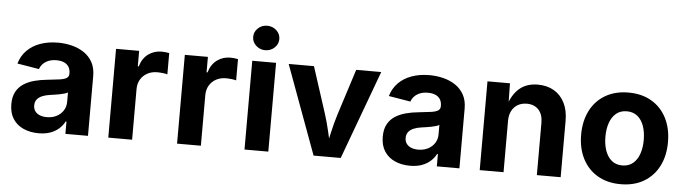

<svg xmlns="http://www.w3.org/2000/svg" viewBox="-48 -967 4196 1176"><g transform="rotate(5 2050.0 -379.0)"><path d="M215 10.6Q162.9 10.6 121.7 -7.8Q80.6 -26.1 57 -62.4Q33.4 -98.7 33.4 -152.6Q33.4 -198.5 50.1 -229.1Q66.8 -259.7 95.8 -278.4Q124.9 -297.1 161.8 -306.8Q198.7 -316.6 239.2 -320.4Q286.5 -325.2 315.5 -329.4Q344.6 -333.6 358.1 -342.5Q371.7 -351.5 371.7 -369.2V-371.6Q371.7 -394.9 361.8 -411.1Q351.8 -427.3 332.8 -435.9Q313.7 -444.5 285.9 -444.5Q257.9 -444.5 237 -436Q216 -427.4 202.6 -413.2Q189.2 -399 183.3 -381.3L49 -403.6Q62.9 -451.3 95.6 -484.5Q128.4 -517.7 177 -535.2Q225.7 -552.7 286.4 -552.7Q330.3 -552.7 371.8 -542.3Q413.3 -531.9 446.3 -509.7Q479.3 -487.6 498.7 -452.4Q518.1 -417.2 518.1 -367.5V0H379.2V-75.8H374.4Q361.2 -50.4 339.2 -31Q317.3 -11.5 286.4 -0.4Q255.5 10.6 215 10.6ZM256.2 -92.1Q290.8 -92.1 317 -105.9Q343.1 -119.6 357.9 -143Q372.8 -166.4 372.8 -195.2V-254.2Q366.1 -249.7 353 -245.8Q340 -241.8 323.9 -238.7Q307.8 -235.6 292.1 -233.3Q276.5 -231 264.3 -229.3Q237.3 -225.7 216.8 -216.9Q196.4 -208.2 185 -193.6Q173.7 -179 173.7 -156.9Q173.7 -135.7 184.4 -121.3Q195.1 -106.9 213.6 -99.5Q232.2 -92.1 256.2 -92.1Z M642.9 0V-545.9H784.9V-450.8H790.7Q805.6 -501.3 841 -527.2Q876.4 -553.2 922.3 -553.2Q933.7 -553.2 946.7 -551.9Q959.7 -550.6 969.6 -548.3V-417.5Q959.9 -420.8 941.3 -422.9Q922.6 -425 906.4 -425Q872.8 -425 846.2 -410.5Q819.5 -396 804.4 -370.3Q789.4 -344.6 789.4 -310.7V0Z M1065.8 0V-545.9H1207.7V-450.8H1213.6Q1228.4 -501.3 1263.8 -527.2Q1299.2 -553.2 1345.2 -553.2Q1356.5 -553.2 1369.5 -551.9Q1382.6 -550.6 1392.5 -548.3V-417.5Q1382.8 -420.8 1364.1 -422.9Q1345.5 -425 1329.2 -425Q1295.7 -425 1269 -410.5Q1242.4 -396 1227.3 -370.3Q1212.2 -344.6 1212.2 -310.7V0Z M1480.4 0V-545.9H1626.8V0ZM1553.5 -617.1Q1520.4 -617.1 1496.8 -639.2Q1473.2 -661.3 1473.2 -692.2Q1473.2 -723.8 1496.8 -745.7Q1520.4 -767.5 1553.5 -767.5Q1586.8 -767.5 1610.4 -745.7Q1634 -723.9 1634 -692.3Q1634 -661.3 1610.4 -639.2Q1586.8 -617.1 1553.5 -617.1Z M1905.1 0 1704.3 -545.9H1859.8L1951.5 -262.5Q1968.4 -209.6 1980.8 -155.3Q1993.3 -101 2006.4 -43.1H1974.9Q1987.8 -101 2000.1 -155.2Q2012.3 -209.3 2028.8 -262.5L2119.5 -545.9H2273.4L2072 0Z M2498.6 10.6Q2446.6 10.6 2405.4 -7.8Q2364.3 -26.1 2340.7 -62.4Q2317.1 -98.7 2317.1 -152.6Q2317.1 -198.5 2333.8 -229.1Q2350.5 -259.7 2379.5 -278.4Q2408.6 -297.1 2445.5 -306.8Q2482.4 -316.6 2522.9 -320.4Q2570.1 -325.2 2599.2 -329.4Q2628.2 -333.6 2641.8 -342.5Q2655.4 -351.5 2655.4 -369.2V-371.6Q2655.4 -394.9 2645.5 -411.1Q2635.5 -427.3 2616.5 -435.9Q2597.4 -444.5 2569.6 -444.5Q2541.6 -444.5 2520.6 -436Q2499.7 -427.4 2486.3 -413.2Q2472.9 -399 2467 -381.3L2332.7 -403.6Q2346.6 -451.3 2379.3 -484.5Q2412.1 -517.7 2460.7 -535.2Q2509.4 -552.7 2570.1 -552.7Q2614 -552.7 2655.5 -542.3Q2697 -531.9 2730 -509.7Q2763 -487.6 2782.4 -452.4Q2801.8 -417.2 2801.8 -367.5V0H2662.9V-75.8H2658.1Q2644.9 -50.4 2622.9 -31Q2601 -11.5 2570.1 -0.4Q2539.2 10.6 2498.6 10.6ZM2539.9 -92.1Q2574.5 -92.1 2600.6 -105.9Q2626.8 -119.6 2641.6 -143Q2656.4 -166.4 2656.4 -195.2V-254.2Q2649.8 -249.7 2636.7 -245.8Q2623.6 -241.8 2607.6 -238.7Q2591.5 -235.6 2575.8 -233.3Q2560.2 -231 2548 -229.3Q2521 -225.7 2500.5 -216.9Q2480.1 -208.2 2468.7 -193.6Q2457.4 -179 2457.4 -156.9Q2457.4 -135.7 2468.1 -121.3Q2478.8 -106.9 2497.3 -99.5Q2515.9 -92.1 2539.9 -92.1Z M3073.1 -316.1V0H2926.6V-545.9H3064.9L3067.2 -409.6H3058.5Q3079.9 -477.9 3123.7 -515.3Q3167.5 -552.7 3236.6 -552.7Q3293.4 -552.7 3335.5 -528.1Q3377.7 -503.4 3401 -457.3Q3424.3 -411.3 3424.3 -347.2V0H3277.9V-321.7Q3277.9 -372.5 3251.7 -401.5Q3225.4 -430.4 3179.1 -430.4Q3148.2 -430.4 3124.2 -416.9Q3100.2 -403.3 3086.7 -377.9Q3073.1 -352.4 3073.1 -316.1Z M3793.5 10.7Q3711.4 10.7 3651.4 -24.6Q3591.4 -59.9 3559 -123.3Q3526.5 -186.6 3526.5 -270.6Q3526.5 -355.2 3559 -418.7Q3591.4 -482.2 3651.4 -517.4Q3711.4 -552.7 3793.5 -552.7Q3875.9 -552.7 3935.7 -517.4Q3995.6 -482.2 4028 -418.7Q4060.4 -355.2 4060.4 -270.6Q4060.4 -186.6 4028 -123.3Q3995.6 -59.9 3935.7 -24.6Q3875.9 10.7 3793.5 10.7ZM3793.5 -104.6Q3832.6 -104.6 3858.9 -126.3Q3885.2 -148.1 3898.3 -185.8Q3911.4 -223.5 3911.4 -271.1Q3911.4 -319.2 3898.3 -356.8Q3885.2 -394.3 3858.9 -415.9Q3832.6 -437.5 3793.5 -437.5Q3754.4 -437.5 3728.2 -415.9Q3702 -394.3 3688.9 -356.9Q3675.7 -319.5 3675.7 -271.1Q3675.7 -223.5 3688.9 -185.8Q3702 -148.1 3728.2 -126.3Q3754.4 -104.6 3793.5 -104.6Z"/></g></svg>

Font: Inter Variable LoSnoCo
Style: Regular
Weight: 400
Designer: Rasmus Andersson
Foundry: rsms
Version: Version 4.000;git-a52131595; featfreeze: case,dlig,ss01,ss02